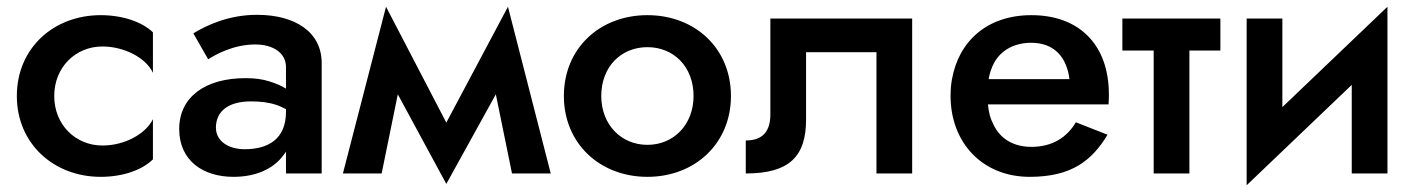

<svg xmlns="http://www.w3.org/2000/svg" viewBox="-20 -515 4212 570"><path d="M141 -230C141 -315 204 -377 284 -377C347 -377 412 -345 434 -299V-419C402 -450 344 -470 279 -470C139 -470 30 -372 30 -230C30 -89 139 10 279 10C344 10 402 -10 434 -42V-161C412 -117 350 -83 284 -83C204 -83 141 -145 141 -230Z M598 -339C620 -353 673 -383 738 -383C789 -383 829 -359 829 -316V-252C816 -260 800 -267 781 -273C760 -280 736 -283 709 -283C588 -283 512 -226 512 -132C512 -38 583 10 673 10C737 10 791 -12 822 -55C825 -58 827 -62 829 -65V0H935V-328C935 -420 856 -471 743 -471C660 -471 595 -441 554 -416ZM621 -136C621 -184 657 -214 725 -214C753 -214 778 -211 799 -204C809 -201 819 -196 829 -191V-183C829 -102 776 -72 706 -72C660 -72 621 -95 621 -136Z M1500 0H1615L1488 -495L1305 -151L1126 -495L998 0H1113L1161 -235L1305 31L1452 -235Z M1654 -230C1654 -89 1761 10 1902 10C2043 10 2150 -89 2150 -230C2150 -372 2043 -470 1902 -470C1761 -470 1654 -372 1654 -230ZM1765 -230C1765 -317 1824 -375 1902 -375C1980 -375 2039 -317 2039 -230C2039 -145 1980 -85 1902 -85C1824 -85 1765 -145 1765 -230Z M2688 -460H2267V-175C2267 -115 2234 -98 2194 -98V0C2325 0 2373 -52 2373 -160V-360H2582V0H2688Z M3174 -152C3148 -108 3105 -79 3042 -79C2991 -79 2950 -101 2929 -146C2920 -163 2915 -182 2913 -205H3271C3272 -217 3272 -227 3272 -235C3272 -380 3186 -470 3042 -470C2911 -470 2826 -393 2806 -279C2803 -263 2802 -247 2802 -230C2802 -92 2896 10 3037 10C3162 10 3222 -39 3268 -115ZM2915 -280C2918 -297 2923 -313 2931 -328C2952 -367 2993 -388 3041 -388C3111 -388 3147 -344 3155 -280Z M3312 -460V-365H3405V0H3511V-365H3603V-460Z M3787 -460H3681V35L3993 -263V0H4099V-495L3787 -197Z"/></svg>

Font: Jost Medium
Style: Regular
Weight: 500
Version: Version 3.710